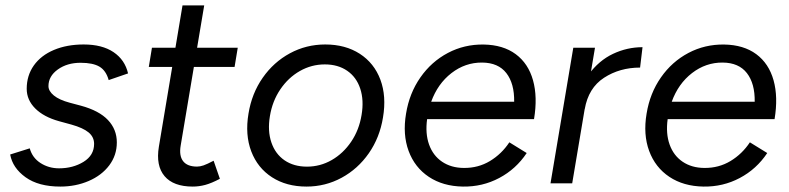

<svg xmlns="http://www.w3.org/2000/svg" viewBox="-20 -676 2909 708"><path d="M17.5 -106.3 89.7 -129Q99.2 -94.2 129.4 -74.8Q159.7 -55.3 197.8 -55.3Q249 -55.3 288 -79.2Q327 -103.2 327 -145.5Q327 -170.8 306.7 -187.7Q286.3 -204.5 243.7 -216.5L198 -229Q141.3 -244.7 109.9 -276.1Q78.5 -307.5 78.5 -348.7Q78.5 -397.5 104.8 -434.7Q131.2 -471.8 179 -491.9Q226.8 -512 288.5 -512Q356.7 -512 398.7 -483.7Q440.7 -455.3 452.2 -405.3L380.8 -380.7Q371 -415.7 346.9 -430.1Q322.8 -444.5 277 -444.5Q227.7 -444.5 193.2 -419.8Q158.7 -395 158.7 -358.5Q158.7 -340.2 178.7 -323.8Q198.7 -307.5 237.3 -297.2L278.2 -286.3Q345.5 -268 378.2 -233.3Q410.8 -198.7 410.8 -150.8Q410.8 -103.5 382.8 -66.2Q354.7 -29 306.8 -8.5Q259 12 202.5 12Q122.3 12 74.4 -22.3Q26.5 -56.7 17.5 -106.3Z M565.8 -134.7 653 -656H733L646.3 -139.5Q639.8 -101.5 655.3 -81.6Q670.8 -61.7 706.5 -61.7Q717.8 -61.7 730.8 -66.2Q743.7 -70.7 767.7 -83.3L790.8 -16.7Q760.2 -0.5 737 5.8Q713.8 12 690.7 12Q619.5 12 586.9 -26.4Q554.3 -64.8 565.8 -134.7ZM540.3 -500H856.7L845 -429.2H528.7Z M896.3 -257Q908.3 -331.3 948.7 -389.2Q989 -447 1049.1 -479.5Q1109.2 -512 1179.3 -512Q1253.5 -512 1306.7 -477.7Q1359.8 -443.3 1382.7 -382.2Q1405.5 -321 1392.3 -243Q1380.3 -168.7 1340 -110.8Q1299.7 -53 1239.7 -20.5Q1179.7 12 1110.3 12Q1036.3 12 983.1 -22.3Q929.8 -56.7 906.5 -117.9Q883.2 -179.2 896.3 -257ZM1313.3 -252.2Q1322.5 -306.5 1308.4 -349.1Q1294.3 -391.7 1260.2 -415.1Q1226.2 -438.5 1177.7 -438.5Q1128.8 -438.5 1085.9 -414.2Q1043 -389.8 1013.7 -346.5Q984.3 -303.2 975.3 -247.8Q966.2 -193.5 980.7 -150.8Q995.2 -108.2 1029.3 -84.8Q1063.5 -61.5 1112 -61.5Q1160.8 -61.5 1203.2 -85.8Q1245.7 -110.2 1275 -153.5Q1304.3 -196.8 1313.3 -252.2Z M1477.3 -257Q1489.5 -332.3 1530.2 -390.5Q1570.8 -448.7 1631.6 -480.8Q1692.3 -512.8 1763.2 -511.8Q1835.3 -510.7 1881.8 -476.2Q1928.2 -441.8 1945.5 -380Q1962.8 -318.2 1949.2 -236.7H1555Q1547.7 -183.8 1562.2 -143Q1576.8 -102.2 1610.2 -79.6Q1643.7 -57 1690.5 -56.7Q1743.5 -56.2 1786.7 -82.2Q1829.8 -108.2 1858.2 -151.2L1922.2 -111.7Q1882.7 -52.3 1820.8 -19.6Q1759 13.2 1686.8 12Q1613.5 10.8 1561.4 -23.8Q1509.3 -58.5 1486.8 -119.3Q1464.3 -180.2 1477.3 -257ZM1757.8 -445.3Q1695.7 -445.8 1644.8 -406.5Q1594 -367.2 1570 -300.8H1876Q1877 -368 1847.2 -406.4Q1817.5 -444.8 1757.8 -445.3Z M2094 -500H2174L2090 0H2010ZM2349.3 -502 2340.3 -426.8Q2265.3 -426.8 2207.5 -389.3Q2149.7 -351.8 2136.2 -273.5L2099.2 -271.8Q2112.2 -348.8 2150.2 -400.8Q2188.3 -452.8 2240.4 -477.4Q2292.5 -502 2349.3 -502Z M2364.3 -257Q2376.5 -332.3 2417.2 -390.5Q2457.8 -448.7 2518.6 -480.8Q2579.3 -512.8 2650.2 -511.8Q2722.3 -510.7 2768.8 -476.2Q2815.2 -441.8 2832.5 -380Q2849.8 -318.2 2836.2 -236.7H2442Q2434.7 -183.8 2449.2 -143Q2463.8 -102.2 2497.2 -79.6Q2530.7 -57 2577.5 -56.7Q2630.5 -56.2 2673.7 -82.2Q2716.8 -108.2 2745.2 -151.2L2809.2 -111.7Q2769.7 -52.3 2707.8 -19.6Q2646 13.2 2573.8 12Q2500.5 10.8 2448.4 -23.8Q2396.3 -58.5 2373.8 -119.3Q2351.3 -180.2 2364.3 -257ZM2644.8 -445.3Q2582.7 -445.8 2531.8 -406.5Q2481 -367.2 2457 -300.8H2763Q2764 -368 2734.2 -406.4Q2704.5 -444.8 2644.8 -445.3Z"/></svg>

Font: Oak Sans Light Italic
Style: Regular
Weight: 400
Italic angle: -9.5°
Foundry: Erik Kennedy, Walven
Version: Version 1.000;Glyphs 3.1.2 (3151)